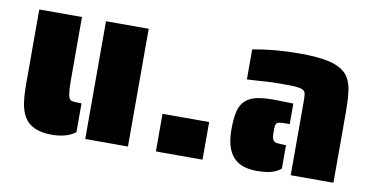

<svg xmlns="http://www.w3.org/2000/svg" viewBox="-58 -665 1589 819"><g transform="rotate(10 737.0 -255.5)"><path d="M79 -48Q65 -72 60 -106.5Q55 -141 55 -191V-510H240V-269Q240 -216 241 -199Q243 -174 247 -163Q251 -152 260 -149.5Q269 -147 292 -147H302V-22Q263 7 200 7Q110 7 79 -48ZM344 -510H529V0H344Z M650 -163H852V0H650Z M1234 -316Q1234 -342 1232 -353Q1230 -364 1220 -369Q1211 -374 1186 -376Q1171 -377 1121 -377Q1073 -377 1032 -373L979 -370V-500Q1073 -518 1182 -518Q1266 -518 1313.5 -506Q1361 -494 1385 -468Q1406 -444 1412.5 -407Q1419 -370 1419 -304V0H1234ZM951 -148Q951 -196 958 -225.5Q965 -255 982 -272Q999 -290 1029 -297.5Q1059 -305 1108 -305L1192 -303V-214H1182Q1159 -214 1152 -213Q1132 -212 1131 -194Q1130 -188 1130 -169Q1130 -154 1131.5 -146Q1133 -138 1137 -133Q1142 -126 1152 -125Q1166 -123 1182 -123H1192V-21Q1170 -4 1145.5 1.5Q1121 7 1086 7Q1017 7 984 -31.5Q951 -70 951 -148Z"/></g></svg>

Font: Saira Stencil
Style: Regular
Weight: 400
Designer: Hector Gatti with collaboration of the Omnibus-Type team
Foundry: Omnibus-Type
Version: Version 1.003